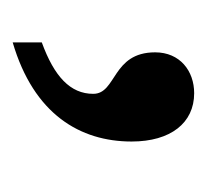

<svg xmlns="http://www.w3.org/2000/svg" viewBox="-32 -148 333 310"><g transform="rotate(90 135.0 7.5)"><path d="M48 154C164 120 208 45 208 -38C208 -101 178 -139 130 -139C94 -139 64 -116 64 -76C64 -6 131 -14 131 24C131 61 103 87 48 107Z"/></g></svg>

Font: Noto Serif Devanagari SemiCondensed SemiBold
Style: Regular
Weight: 600
Width: 4
Designer: Universal Thirst, Indian Type Foundry and the Monotype Design Team
Foundry: Monotype Imaging Inc.
Version: Version 2.004